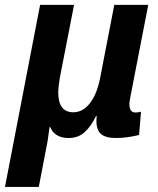

<svg xmlns="http://www.w3.org/2000/svg" viewBox="-43 -548 639 776"><path d="M149.4 22 113.8 207.5H-22.9L119.1 -528.3H256.3L198.7 -232.9Q196.3 -218.8 194.6 -204.1Q192.9 -189.5 192.4 -174.8Q192.4 -94.2 253.4 -94.2Q293 -94.2 322.3 -133.3Q351.6 -172.4 364.3 -246.1L418.9 -528.3H556.2L484.4 -158.7Q480 -136.7 480 -127Q480 -93.3 504.4 -93.3Q516.6 -93.3 526.9 -96.7L519 -2.4Q468.3 9.8 427.2 9.8Q384.3 9.8 365.5 -6.1Q346.7 -22 346.7 -59.6L347.7 -80.1H345.7Q325.2 -37.6 299.3 -13.9Q273.4 9.8 233.9 9.8Q205.1 9.8 186.3 -2.2Q167.5 -14.2 160.2 -34.2H157.2Z"/></svg>

Font: Arimo
Style: Italic
Weight: 400
Italic angle: -12°
Designer: Steve Matteson
Foundry: Monotype Imaging Inc.
Version: Version 1.33